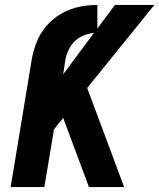

<svg xmlns="http://www.w3.org/2000/svg" viewBox="-20 -755 643 775"><path d="M23 0H159L198 -233L235 -279L339 0H481L332 -400L603 -735H444L373 -640V-735Q337 -735 300 -727.5Q263 -720 228.5 -700.5Q194 -681 168 -651Q142 -621 128 -585.5Q114 -550 108 -514ZM235 -455 244 -514Q249 -541 264 -566.5Q279 -592 305.5 -606Q332 -620 359 -622Z"/></svg>

Font: Iosevka Sparkle Extrabold
Style: Italic
Weight: 800
Italic angle: -9°
Designer: Belleve Invis
Foundry: Belleve Invis
Version: Version 4.5.0; ttfautohint (v1.8.3)